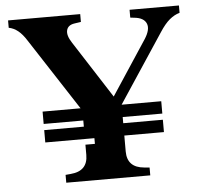

<svg xmlns="http://www.w3.org/2000/svg" viewBox="-51 -753 846 806"><g transform="rotate(-5 372.0 -350.0)"><path d="M550 -33V0H196V-33L218 -35Q254 -38 272 -56.5Q290 -75 290 -109V-152H330V-176H123V-228H290V-254H123V-306H283L86 -609Q69 -636 51 -650.5Q33 -665 12 -669V-700H316V-667L289 -663Q261 -659 255.5 -637.5Q250 -616 271 -584L426 -343L576 -571Q602 -611 591.5 -636Q581 -661 541 -665L524 -667V-700H732V-669Q710 -663 689.5 -646Q669 -629 647 -595L456 -306H623V-254H456V-228H623V-176H456V-109Q456 -75 474 -56.5Q492 -38 528 -35Z"/></g></svg>

Font: Redaction
Style: Bold
Weight: 700
Designer: Jeremy Mickel / Forest Young
Foundry: MCKL
Version: Version 2.001; Redaction Bold